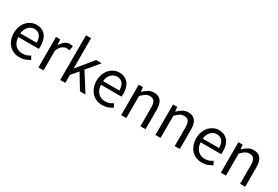

<svg xmlns="http://www.w3.org/2000/svg" viewBox="66 -1873 4283 2963"><g transform="rotate(30 2207.5 -391.5)"><path d="M311 13Q257 13 209.5 -6Q162 -25 127 -61.5Q92 -98 71.5 -151Q51 -204 51 -271Q51 -337 71.5 -390Q92 -443 126 -479.5Q160 -516 204.5 -536Q249 -556 296 -556Q348 -556 388 -538Q428 -520 455.5 -487Q483 -454 497 -407Q511 -360 511 -302Q511 -270 508 -250H142Q146 -162 195 -111Q244 -60 322 -60Q363 -60 395.5 -71.5Q428 -83 458 -103L491 -43Q456 -20 411.5 -3.5Q367 13 311 13ZM432 -315Q432 -398 396.5 -441Q361 -484 297 -484Q268 -484 241.5 -472.5Q215 -461 194 -439.5Q173 -418 159 -386.5Q145 -355 141 -315Z M646 -543H721L729 -444H732Q760 -496 800 -526Q840 -556 886 -556Q904 -556 917.5 -554Q931 -552 944 -545L927 -465Q913 -470 902 -472Q891 -474 874 -474Q840 -474 802 -446.5Q764 -419 737 -349V0H646Z M1124 -796V-256H1126L1359 -543H1460L1278 -325L1484 0H1386L1227 -262L1124 -143V0H1034V-796Z M1785 13Q1731 13 1683.5 -6Q1636 -25 1601 -61.5Q1566 -98 1545.5 -151Q1525 -204 1525 -271Q1525 -337 1545.5 -390Q1566 -443 1600 -479.5Q1634 -516 1678.5 -536Q1723 -556 1770 -556Q1822 -556 1862 -538Q1902 -520 1929.5 -487Q1957 -454 1971 -407Q1985 -360 1985 -302Q1985 -270 1982 -250H1616Q1620 -162 1669 -111Q1718 -60 1796 -60Q1837 -60 1869.5 -71.5Q1902 -83 1932 -103L1965 -43Q1930 -20 1885.5 -3.5Q1841 13 1785 13ZM1906 -315Q1906 -398 1870.5 -441Q1835 -484 1771 -484Q1742 -484 1715.5 -472.5Q1689 -461 1668 -439.5Q1647 -418 1633 -386.5Q1619 -355 1615 -315Z M2195 -543 2203 -465H2206Q2245 -503 2288.5 -529.5Q2332 -556 2388 -556Q2474 -556 2514 -502.5Q2554 -449 2554 -344V0H2463V-332Q2463 -409 2438.5 -443Q2414 -477 2360 -477Q2318 -477 2285.5 -456.5Q2253 -436 2211 -394V0H2120V-543Z M2806 -543 2814 -465H2817Q2856 -503 2899.5 -529.5Q2943 -556 2999 -556Q3085 -556 3125 -502.5Q3165 -449 3165 -344V0H3074V-332Q3074 -409 3049.5 -443Q3025 -477 2971 -477Q2929 -477 2896.5 -456.5Q2864 -436 2822 -394V0H2731V-543Z M3561 13Q3507 13 3459.5 -6Q3412 -25 3377 -61.5Q3342 -98 3321.5 -151Q3301 -204 3301 -271Q3301 -337 3321.5 -390Q3342 -443 3376 -479.5Q3410 -516 3454.5 -536Q3499 -556 3546 -556Q3598 -556 3638 -538Q3678 -520 3705.5 -487Q3733 -454 3747 -407Q3761 -360 3761 -302Q3761 -270 3758 -250H3392Q3396 -162 3445 -111Q3494 -60 3572 -60Q3613 -60 3645.5 -71.5Q3678 -83 3708 -103L3741 -43Q3706 -20 3661.5 -3.5Q3617 13 3561 13ZM3682 -315Q3682 -398 3646.5 -441Q3611 -484 3547 -484Q3518 -484 3491.5 -472.5Q3465 -461 3444 -439.5Q3423 -418 3409 -386.5Q3395 -355 3391 -315Z M3971 -543 3979 -465H3982Q4021 -503 4064.5 -529.5Q4108 -556 4164 -556Q4250 -556 4290 -502.5Q4330 -449 4330 -344V0H4239V-332Q4239 -409 4214.5 -443Q4190 -477 4136 -477Q4094 -477 4061.5 -456.5Q4029 -436 3987 -394V0H3896V-543Z"/></g></svg>

Font: Kinto Sans
Style: Regular
Weight: 400
Designer: Authors: Ryoko NISHIZUKA  (kana & ideographs); Paul D. Hunt (Latin, Greek & Cyrillic); Wenlong ZHANG  (bopomofo); Sandol
Foundry: Adobe Systems Incorporated, ookami Inc.
Version: Version 0.001